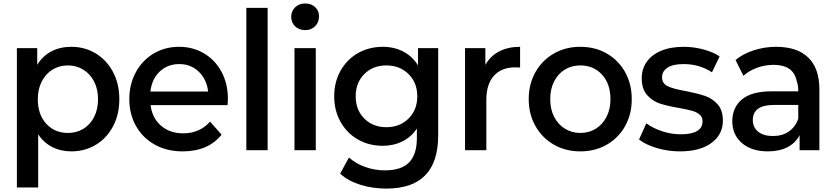

<svg xmlns="http://www.w3.org/2000/svg" viewBox="-20 -870 4840 1112"><path d="M671.1 -295.6Q671.1 -206.7 634.4 -137.8Q597.8 -68.9 534.4 -31.1Q471.1 6.7 393.3 6.7Q331.1 6.7 281.7 -18.9Q232.2 -44.4 201.1 -92.2V215.6H77.8V-591.1H195.6V-494.4Q226.7 -545.6 277.2 -572.2Q327.8 -598.9 393.3 -598.9Q471.1 -598.9 534.4 -560.6Q597.8 -522.2 634.4 -453.3Q671.1 -384.4 671.1 -295.6ZM547.8 -295.6Q547.8 -353.3 525 -397.8Q502.2 -442.2 462.2 -466.7Q422.2 -491.1 373.3 -491.1Q323.3 -491.1 283.9 -466.7Q244.4 -442.2 221.7 -397.8Q198.9 -353.3 198.9 -295.6Q198.9 -206.7 247.8 -153.3Q296.7 -100 373.3 -100Q423.3 -100 462.8 -123.9Q502.2 -147.8 525 -192.2Q547.8 -236.7 547.8 -295.6Z M1297.8 -261.1H852.2Q861.1 -186.7 912.2 -142.2Q963.3 -97.8 1041.1 -97.8Q1136.7 -97.8 1196.7 -165.6L1263.3 -90Q1185.6 6.7 1037.8 6.7Q946.7 6.7 876.7 -32.2Q806.7 -71.1 767.8 -140Q728.9 -208.9 728.9 -295.6Q728.9 -382.2 766.7 -451.7Q804.4 -521.1 870 -560Q935.6 -598.9 1017.8 -598.9Q1096.7 -598.9 1161.1 -561.1Q1225.6 -523.3 1262.8 -454.4Q1300 -385.6 1300 -295.6Q1298.9 -278.9 1297.8 -261.1ZM851.1 -340H1185.6Q1176.7 -411.1 1131.1 -455Q1085.6 -498.9 1017.8 -498.9Q950 -498.9 904.4 -455Q858.9 -411.1 851.1 -340Z M1530 -824.4V0H1406.7V-824.4Z M1666.7 -772.2Q1666.7 -805.6 1689.4 -827.8Q1712.2 -850 1747.8 -850Q1782.2 -850 1805 -828.9Q1827.8 -807.8 1827.8 -775.6Q1827.8 -741.1 1805 -718.3Q1782.2 -695.6 1747.8 -695.6Q1712.2 -695.6 1689.4 -717.2Q1666.7 -738.9 1666.7 -772.2ZM1808.9 -591.1V0H1685.6V-591.1Z M2217.8 222.2Q2137.8 222.2 2066.7 200Q1995.6 177.8 1950 135.6L2001.1 42.2Q2038.9 76.7 2094.4 96.7Q2150 116.7 2208.9 116.7Q2304.4 116.7 2349.4 70.6Q2394.4 24.4 2394.4 -70V-125.6Q2363.3 -77.8 2311.7 -51.7Q2260 -25.6 2196.7 -25.6Q2117.8 -25.6 2053.9 -61.7Q1990 -97.8 1952.8 -163.3Q1915.6 -228.9 1915.6 -312.2Q1915.6 -395.6 1952.8 -461.1Q1990 -526.7 2053.9 -562.8Q2117.8 -598.9 2196.7 -598.9Q2263.3 -598.9 2316.1 -571.1Q2368.9 -543.3 2401.1 -491.1V-591.1H2517.8V-85.6Q2517.8 222.2 2217.8 222.2ZM2396.7 -312.2Q2396.7 -391.1 2346.1 -441.1Q2295.6 -491.1 2217.8 -491.1Q2140 -491.1 2090 -441.1Q2040 -391.1 2040 -312.2Q2040 -233.3 2090 -183.3Q2140 -133.3 2217.8 -133.3Q2295.6 -133.3 2346.1 -183.3Q2396.7 -233.3 2396.7 -312.2Z M2992.2 -598.9V-478.9L2963.3 -480Q2885.6 -480 2841.1 -431.7Q2796.7 -383.3 2796.7 -291.1V0H2673.3V-591.1H2791.1V-494.4Q2820 -545.6 2871.1 -572.2Q2922.2 -598.9 2992.2 -598.9Z M3042.2 -295.6Q3042.2 -383.3 3081.1 -452.2Q3120 -521.1 3187.8 -560Q3255.6 -598.9 3341.1 -598.9Q3426.7 -598.9 3494.4 -560Q3562.2 -521.1 3600.6 -452.2Q3638.9 -383.3 3638.9 -295.6Q3638.9 -208.9 3600.6 -140Q3562.2 -71.1 3494.4 -32.2Q3426.7 6.7 3341.1 6.7Q3255.6 6.7 3187.8 -32.2Q3120 -71.1 3081.1 -140Q3042.2 -208.9 3042.2 -295.6ZM3515.6 -295.6Q3515.6 -384.4 3466.7 -437.8Q3417.8 -491.1 3341.1 -491.1Q3291.1 -491.1 3251.7 -467.2Q3212.2 -443.3 3189.4 -398.9Q3166.7 -354.4 3166.7 -295.6Q3166.7 -237.8 3189.4 -193.3Q3212.2 -148.9 3252.2 -124.4Q3292.2 -100 3341.1 -100Q3391.1 -100 3430.6 -124.4Q3470 -148.9 3492.8 -193.3Q3515.6 -237.8 3515.6 -295.6Z M3681.1 -62.2 3723.3 -155.6Q3761.1 -127.8 3814.4 -110Q3867.8 -92.2 3922.2 -92.2Q4048.9 -92.2 4048.9 -167.8Q4048.9 -192.2 4031.7 -206.7Q4014.4 -221.1 3988.3 -228.3Q3962.2 -235.6 3914.4 -244.4Q3846.7 -255.6 3802.8 -270Q3758.9 -284.4 3727.8 -319.4Q3696.7 -354.4 3696.7 -417.8Q3696.7 -470 3725 -511.1Q3753.3 -552.2 3808.3 -575.6Q3863.3 -598.9 3940 -598.9Q3996.7 -598.9 4053.3 -583.9Q4110 -568.9 4147.8 -543.3L4103.3 -451.1Q4032.2 -498.9 3938.9 -498.9Q3876.7 -498.9 3845.6 -477.8Q3814.4 -456.7 3814.4 -423.3Q3814.4 -385.6 3848.3 -370Q3882.2 -354.4 3953.3 -342.2Q4021.1 -328.9 4063.3 -314.4Q4105.6 -300 4136.1 -266.1Q4166.7 -232.2 4166.7 -171.1Q4166.7 -91.1 4100.6 -42.2Q4034.4 6.7 3917.8 6.7Q3847.8 6.7 3783.3 -12.8Q3718.9 -32.2 3681.1 -62.2Z M4725.6 -352.2V0H4611.1V-86.7Q4586.7 -41.1 4540 -17.2Q4493.3 6.7 4427.8 6.7Q4332.2 6.7 4276.7 -41.7Q4221.1 -90 4221.1 -167.8Q4221.1 -246.7 4276.7 -293.9Q4332.2 -341.1 4450 -341.1H4603.3Q4603.3 -377.8 4594.4 -400Q4575.6 -494.4 4461.1 -494.4Q4411.1 -494.4 4365 -477.8Q4318.9 -461.1 4285.6 -431.1L4240 -522.2Q4283.3 -558.9 4346.1 -578.9Q4408.9 -598.9 4475.6 -598.9Q4596.7 -598.9 4661.1 -536.7Q4725.6 -474.4 4725.6 -352.2ZM4603.3 -182.2V-262.2H4462.2Q4340 -262.2 4340 -174.4Q4340 -132.2 4371.1 -107.2Q4402.2 -82.2 4456.7 -82.2Q4510 -82.2 4547.8 -107.8Q4585.6 -133.3 4603.3 -182.2Z"/></svg>

Font: Paperlogy 6 SemiBold
Style: Regular
Weight: 600
Designer: redesigned by Lee Juim, glyphs from Gmarket Sans & Montserrat
Foundry: PT&
Version: Version 1.001